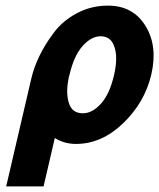

<svg xmlns="http://www.w3.org/2000/svg" viewBox="-20 -502 566 683"><path d="M2 161 91 -221Q100 -261 120 -302.5Q140 -344 172 -386.5Q204 -429 254.5 -455.5Q305 -482 364 -482Q453 -482 497.5 -410Q542 -338 518 -236Q495 -138 418.5 -64Q342 10 250 10Q209 10 175 -11L135 161ZM227 -235Q225 -231 223 -217Q214 -169 225.5 -134Q237 -99 275 -99Q308 -99 339 -133Q370 -167 386 -236Q400 -298 387 -335Q375 -373 338 -373Q305 -373 274 -338.5Q243 -304 227 -235Z"/></svg>

Font: Coval
Style: ExtraBold Italic
Weight: 800
Foundry: Context Ltd
Version: Version 001.000